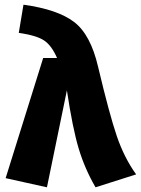

<svg xmlns="http://www.w3.org/2000/svg" viewBox="-20 -780 600 818"><path d="M80 -760Q225 -740 295.5 -686.5Q366 -633 398 -495Q446 -293 477.5 -200.5Q509 -108 560 -37L387 18Q341 -61 315 -148Q289 -235 265 -395L180 18L4 -21L164 -533H223Q200 -586 168 -607.5Q136 -629 60 -640Z"/></svg>

Font: FiraGO ExtraBold
Style: Regular
Weight: 800
Designer: bBox Type
Foundry: bBox Type GmbH
Version: Version 1.001;PS 001.001;hotconv 1.0.88;makeotf.lib2.5.64775